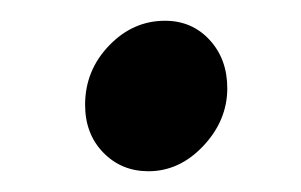

<svg xmlns="http://www.w3.org/2000/svg" viewBox="-20 -379 290 185"><path d="M123 -214Q97 -214 79.5 -232Q62 -250 62 -278Q62 -311 85 -335Q108 -359 139 -359Q165 -359 182 -340.5Q199 -322 199 -294Q199 -263 176 -238.5Q153 -214 123 -214Z"/></svg>

Font: Red Hat Text Medium
Style: Italic
Weight: 500
Italic angle: -12°
Designer: Pentagram, MCKL
Foundry: Pentagram, MCKL
Version: Version 1.023; ttfautohint (v1.8.3)